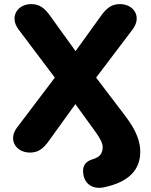

<svg xmlns="http://www.w3.org/2000/svg" viewBox="-20 -734 735 935"><path d="M487 178C610 152 663 91 663 5C663 -42 646 -96 591 -168L448 -356L626 -591C672 -652 632 -714 564 -714C527 -714 501 -698 472 -657L348 -485L224 -657C196 -697 170 -714 132 -714C64 -714 25 -651 70 -591L247 -356L63 -113C18 -54 57 9 126 9C163 9 189 -7 218 -48L347 -227L442 -96C469 -59 480 -36 480 -18C480 10 469 31 430 42C397 52 377 74 387 121C397 166 436 189 487 178Z"/></svg>

Font: SN Pro Heavy
Style: Regular
Weight: 800
Designer: Tobias Whetton
Foundry: Supernotes
Version: Version 1.001;Glyphs 3.2 (3249)